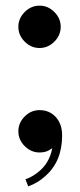

<svg xmlns="http://www.w3.org/2000/svg" viewBox="-20 -530 285 680"><path d="M45 -435Q45 -465 67.5 -487.5Q90 -510 120 -510Q150 -510 172.5 -487.5Q195 -465 195 -435Q195 -405 172.5 -382.5Q150 -360 120 -360Q90 -360 67.5 -382.5Q45 -405 45 -435ZM70 105Q91 98 112 82Q155 50 165 -5L152 3Q139 10 120 10Q90 10 67.5 -12.5Q45 -35 45 -65Q45 -95 67.5 -117.5Q90 -140 120 -140Q155 -140 177.5 -115.5Q200 -91 200 -50Q200 42 140 94Q114 118 80 130Z"/></svg>

Font: Yeseva One
Style: Regular
Weight: 400
Designer: Jovanny Lemonad
Foundry: Jovanny Lemonad
Version: Version 2.000